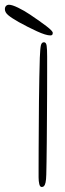

<svg xmlns="http://www.w3.org/2000/svg" viewBox="-103 -762 268 786"><path d="M68 3.5Q60.5 3.5 57.8 -8.5Q55 -20.5 55 -36Q55 -45.5 55 -75.2Q55 -105 55.2 -148.8Q55.5 -192.5 55.8 -243.5Q56 -294.5 56.5 -346.5Q57 -398.5 58 -445Q59 -491.5 60 -525.5Q61.5 -564.5 64.5 -576.8Q67.5 -589 77 -589Q86 -589 88 -574.5Q90 -560 90 -531Q90 -506 90 -465.5Q90 -425 89.8 -376Q89.5 -327 89.2 -276.5Q89 -226 88.5 -180Q88 -134 87.5 -99Q87 -64 86.5 -47.5Q86 -26 83.5 -15Q81 -4 77.2 -0.2Q73.5 3.5 68 3.5ZM103 -617Q85 -617 48 -634Q11 -651 -26 -671.5Q-56 -688.5 -69.5 -700Q-83 -711.5 -83 -724.5Q-83 -733 -78.2 -737.8Q-73.5 -742.5 -66 -742.5Q-53.5 -742.5 -28.8 -730.5Q-4 -718.5 20.5 -702Q62 -674 87.5 -654.5Q113 -635 113 -627.5Q113 -622 110.8 -619.5Q108.5 -617 103 -617Z"/></svg>

Font: Gluten Thin
Style: Regular
Weight: 100
Designer: Tyler Finck
Foundry: Etcetera Type Company
Version: Version 1.300